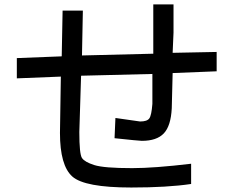

<svg xmlns="http://www.w3.org/2000/svg" viewBox="-20 -793 1040 852"><path d="M941.4 -476.6 746.1 -468.8 742.2 -312.5Q738.3 -234.4 707 -201.2Q675.8 -168 609.4 -168Q597.7 -168 488.3 -179.7L492.2 -269.5L601.6 -253.9Q632.8 -253.9 642.6 -267.6Q652.3 -281.2 656.2 -332V-464.8L339.8 -457L332 -207Q332 -109.4 343.8 -91.8Q355.5 -74.2 398.4 -60.5Q441.4 -46.9 566.4 -46.9Q664.1 -46.9 828.1 -66.4V23.4Q722.7 39.1 562.5 39.1Q355.5 39.1 300.8 -9.8Q246.1 -58.6 246.1 -203.1L250 -453.1L54.7 -445.3V-535.2L253.9 -543L257.8 -746.1H347.7L343.8 -546.9L660.2 -554.7V-668V-773.4H750V-648.4L746.1 -558.6L941.4 -562.5Z"/></svg>

Font: WenQuanYi Micro Hei
Style: Regular
Weight: 400
Foundry: Ascender Corporation
Version: Version 0.2.0-beta